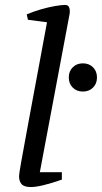

<svg xmlns="http://www.w3.org/2000/svg" viewBox="-20 -747 412 776"><path d="M105 9Q78 9 67.5 -2.5Q57 -14 57 -35Q57 -39 59 -53Q61 -67 65.5 -91.5Q70 -116 76.5 -152Q83 -188 92 -236.5Q101 -285 112.5 -347.5Q124 -410 138.5 -487Q153 -564 170 -657L93 -667L88 -689Q117 -701 146.5 -709.5Q176 -718 202 -722.5Q228 -727 243 -727Q254 -727 258 -720Q262 -713 262 -705Q262 -701 262 -697Q262 -693 261 -689L141 -51H230V-21Q187 -6 155.5 1.5Q124 9 105 9ZM315 -377Q290 -377 274 -393Q258 -409 258 -434Q258 -459 274 -475Q290 -491 315 -491Q340 -491 356 -475Q372 -459 372 -434Q372 -409 356 -393Q340 -377 315 -377Z"/></svg>

Font: Manuale
Style: Italic
Weight: 400
Italic angle: -11°
Designer: Eduardo Tunni / Pablo Cosgaya
Foundry: Eduardo Tunni / Pablo Cosgaya
Version: Version 1.002